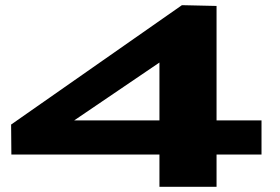

<svg xmlns="http://www.w3.org/2000/svg" viewBox="-20 -723 1085 743"><path d="M24 -125 23 -241 684 -703 818 -700V-257H992V-125H818V0H597V-125ZM267 -257H597V-481Z"/></svg>

Font: Georama ExtraExtended
Style: Bold
Weight: 700
Width: 8
Designer: Jean-Baptiste Levee
Foundry: Production Type
Version: Version 1.000